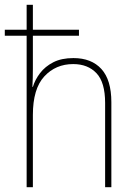

<svg xmlns="http://www.w3.org/2000/svg" viewBox="-20 -780 570 800"><path d="M91 0V-631H0V-656H91V-760H117V-656H309V-631H117V-495Q117 -472 116.5 -455Q116 -438 115 -418H117Q126 -448 147 -475.5Q168 -503 202 -520.5Q236 -538 286 -538Q361 -538 402.5 -492.5Q444 -447 444 -354V0H418V-351Q418 -437 382 -475Q346 -513 285 -513Q212 -513 164.5 -461.5Q117 -410 117 -301V0Z"/></svg>

Font: Noto Sans Mono Condensed Thin
Style: Regular
Weight: 100
Width: 3
Designer: Monotype Design Team
Foundry: Monotype Imaging Inc.
Version: Version 2.014; ttfautohint (v1.8.4.7-5d5b)